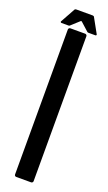

<svg xmlns="http://www.w3.org/2000/svg" viewBox="-191 -819 480 850"><g transform="rotate(20 48.5 -394.0)"><path d="M83.5 -700.2Q86.9 -700.2 89.6 -697.8Q92.3 -695.3 92.3 -691.4V-8.8Q92.3 -4.9 89.6 -2.4Q86.9 0 83.5 0H13.7Q9.8 0 7.3 -2.4Q4.9 -4.9 4.9 -8.8V-691.4Q4.9 -694.8 7.3 -697.3Q10.3 -700.2 13.7 -700.2ZM-35.2 -710.9Q-37.1 -713.4 -35.6 -715.3L2 -783.2Q3.9 -787.6 9.8 -787.6H86.9Q92.8 -787.6 94.7 -783.2L132.3 -715.3Q133.8 -712.9 132.3 -710.9Q130.9 -709 128.4 -709H95.7Q91.8 -709 89.8 -710.9L51.3 -745.6Q48.3 -748.5 45.4 -745.6L7.3 -710.9Q5.4 -709 1.5 -709H-31.7Q-33.7 -709 -35.2 -710.9Z"/></g></svg>

Font: Silence Rounded
Style: Regular
Weight: 400
Designer: Lilo Joris
Foundry: Lilo Joris
Version: Version 1.019;Fontself Maker 3.5.7